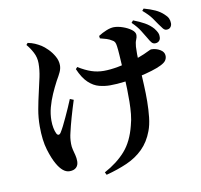

<svg xmlns="http://www.w3.org/2000/svg" viewBox="-97 -948 1193 1139"><g transform="rotate(-10 500.0 -378.5)"><path d="M873 -630Q860 -630 851.5 -640.5Q843 -651 833 -669Q821 -689 804 -716.5Q787 -744 756 -774L767 -787Q804 -773 833.5 -756.5Q863 -740 884 -716Q897 -699 902 -687.5Q907 -676 906 -662Q906 -648 897 -639Q888 -630 873 -630ZM446 72Q524 30 573.5 -26Q623 -82 646 -175Q655 -206 658.5 -241.5Q662 -277 662.5 -315Q663 -353 662 -391.5Q661 -430 659 -466Q658 -498 656 -532Q654 -566 652 -598Q650 -630 647 -652Q645 -669 640 -677.5Q635 -686 626 -690Q611 -700 593.5 -705.5Q576 -711 555 -716L553 -731Q576 -746 602 -756.5Q628 -767 648 -767Q672 -767 701 -757Q730 -747 751 -731.5Q772 -716 772 -698Q772 -685 765.5 -670.5Q759 -656 757 -630Q756 -611 756 -585Q756 -559 757.5 -533Q759 -507 760 -486Q762 -445 764.5 -396.5Q767 -348 766.5 -298.5Q766 -249 761 -203.5Q756 -158 743 -124Q720 -62 678.5 -21Q637 20 580 45Q523 70 454 88ZM242 29Q221 29 202.5 13.5Q184 -2 168 -30Q148 -64 130.5 -121.5Q113 -179 113 -263Q113 -316 122 -365.5Q131 -415 142 -461.5Q153 -508 162 -551Q171 -594 171 -634Q171 -669 155 -699.5Q139 -730 119 -753L128 -764Q153 -759 171 -751Q189 -743 207 -732Q223 -722 243.5 -701.5Q264 -681 279 -654.5Q294 -628 294 -600Q294 -580 284.5 -559.5Q275 -539 259 -512Q241 -478 224.5 -440.5Q208 -403 197.5 -364Q187 -325 187 -285Q187 -262 191 -241Q195 -220 202 -206Q207 -196 214 -195.5Q221 -195 228 -205Q237 -219 248.5 -241.5Q260 -264 272 -290.5Q284 -317 296 -343.5Q308 -370 317 -393L339 -384Q331 -360 323.5 -334.5Q316 -309 308.5 -283.5Q301 -258 295.5 -235.5Q290 -213 286 -196Q282 -180 280 -165Q278 -150 278 -129Q278 -111 282.5 -93.5Q287 -76 291.5 -58.5Q296 -41 296 -22Q296 2 282 15.5Q268 29 242 29ZM566 -431Q535 -431 501.5 -439.5Q468 -448 437.5 -476.5Q407 -505 383 -561L393 -572Q435 -546 471 -534Q507 -522 545 -522Q583 -522 630 -530.5Q677 -539 721.5 -552Q766 -565 795 -578Q820 -589 829.5 -594Q839 -599 844 -599Q872 -599 896.5 -584.5Q921 -570 921 -546Q921 -531 912.5 -518.5Q904 -506 879 -494Q859 -484 823.5 -473Q788 -462 744 -452.5Q700 -443 654 -437Q608 -431 566 -431ZM954 -698Q942 -698 932.5 -710Q923 -722 911 -739Q900 -756 883 -779.5Q866 -803 831 -833L841 -845Q881 -834 909 -821Q937 -808 957 -789Q974 -774 980 -760.5Q986 -747 986 -731Q986 -718 978 -708Q970 -698 954 -698Z"/></g></svg>

Font: Noto Serif JP ExtraLight
Style: Bold
Weight: 700
Version: Version 2.003-H1;hotconv 1.1.1;makeotfexe 2.6.0